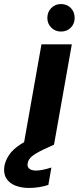

<svg xmlns="http://www.w3.org/2000/svg" viewBox="-97 -715 395 949"><path d="M20 0 108 -496H258L170 0ZM204 -559Q176 -559 156.5 -578.5Q137 -598 137 -626Q137 -656 156.5 -675.5Q176 -695 204 -695Q234 -695 253 -675.5Q272 -656 272 -626Q272 -598 253 -578.5Q234 -559 204 -559ZM46 214Q8 214 -22 202Q-52 190 -66.5 165.5Q-81 141 -75 104Q-69 76 -51.5 50Q-34 24 3.5 -1Q41 -26 104 -50L150 -69L170 0L118 24Q78 43 60.5 58Q43 73 40 91Q36 108 47 118Q58 128 81 128Q96 128 115.5 124Q135 120 157 113L142 199Q121 206 96.5 210Q72 214 46 214Z"/></svg>

Font: DM Sans 24pt Black
Style: Italic
Weight: 900
Italic angle: -10°
Designer: Colophon Foundry, Jonny Pinhorn
Foundry: Colophon Foundry
Version: Version 4.004;gftools[0.9.30]